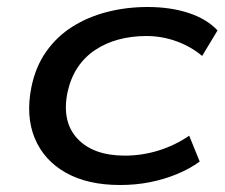

<svg xmlns="http://www.w3.org/2000/svg" viewBox="-20 -520 644 549"><path d="M323 9Q231 9 168.5 -26Q106 -61 79.5 -124.5Q53 -188 70 -272Q82 -330 112.5 -373Q143 -416 187.5 -444Q232 -472 287 -486Q342 -500 402 -500Q467 -500 519 -483Q571 -466 602 -433L558 -360Q526 -387 484.5 -402Q443 -417 399 -417Q356 -417 319 -407Q282 -397 252 -377Q222 -357 202 -327Q182 -297 173 -256Q156 -172 201.5 -123.5Q247 -75 337 -75Q386 -75 433 -89.5Q480 -104 521 -132L551 -58Q522 -37 485.5 -22Q449 -7 408.5 1Q368 9 323 9Z"/></svg>

Font: Nunito Sans 10pt Expanded Medium
Style: Italic
Weight: 500
Width: 7
Italic angle: -9°
Designer: Vernon Adams
Foundry: Vernon Adams
Version: Version 3.101;gftools[0.9.27]